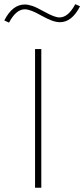

<svg xmlns="http://www.w3.org/2000/svg" viewBox="-30 -880 395 900"><path d="M-9.8 -784.2Q28.3 -858.9 85.9 -858.9Q102.1 -858.9 122.1 -852.1Q142.1 -845.2 174.8 -826.7Q203.6 -811 220.2 -804.7Q236.8 -798.3 249 -798.3Q290 -798.3 322.8 -860.4L345.2 -850.6Q307.1 -775.9 251 -775.9Q234.4 -775.9 213.4 -783.4Q192.4 -791 162.6 -807.6Q112.3 -836.4 86.4 -836.4Q45.4 -836.4 12.2 -773.9ZM163.6 0H134.3V-649.9H163.6Z"/></svg>

Font: Estedad-FD Thin
Style: Regular
Weight: 100
Designer: Amin Abedi
Version: Version 7.3